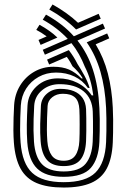

<svg xmlns="http://www.w3.org/2000/svg" viewBox="-20 -830 556 860"><path d="M265.2 10Q191.5 10 144.1 -10.1Q96.8 -30.2 72.2 -74.5Q47.8 -118.8 42.2 -191Q40.2 -218 40 -246.2Q39.8 -274.5 40.8 -302.8Q41.8 -331 43.2 -358Q46 -407.5 69.9 -446.6Q93.8 -485.8 132.8 -508.4Q171.8 -531 219.2 -531Q260.2 -531 289.1 -518.5Q318 -506 344.8 -478.8H350.8Q342.2 -493.5 330.2 -507.4Q318.2 -521.2 304.8 -533.2Q300 -542.8 293.9 -553.1Q287.8 -563.5 279.2 -575.2L200.2 -541L190.8 -563L288.2 -605.5Q300 -590 309.8 -574.4Q319.5 -558.8 327.5 -542.8Q342 -520.8 357.1 -493.2Q372.2 -465.8 381.5 -436.2H373.5Q350.8 -469.5 313.8 -487.2Q276.8 -505 230.8 -505Q188 -505 153.1 -485.6Q118.2 -466.2 97 -433Q75.8 -399.8 73.2 -357.5Q71.8 -330.2 70.8 -302.2Q69.8 -274.2 70 -246.5Q70.2 -218.8 72.2 -191.8Q79.5 -97.2 124.5 -55.6Q169.5 -14 265.2 -14Q364.2 -14 407.5 -57Q450.8 -100 455.2 -193.2Q456.2 -214.5 456.6 -243.1Q457 -271.8 456.6 -299.6Q456.2 -327.5 455.2 -346.8Q450.8 -435.8 430.1 -508.2Q409.5 -580.8 368.5 -640.5L460 -680.2L469.5 -658.2L408.5 -631.5Q445 -571.2 463.1 -500.9Q481.2 -430.5 485.2 -348Q486.5 -325.2 486.8 -294.5Q487 -263.8 486.5 -235.5Q486 -207.2 485.2 -192Q481.8 -119.8 458.4 -75.4Q435 -31 387.8 -10.5Q340.5 10 265.2 10ZM265.2 -38Q184.5 -38 146.4 -75.1Q108.2 -112.2 102.2 -192.8Q99.5 -231.5 100.1 -272.5Q100.8 -313.5 103.2 -357.2Q106 -408.5 144.6 -443.8Q183.2 -479 239.8 -479Q287.2 -479 326.5 -459.2Q365.8 -439.5 390.8 -402.8H397.8Q393.2 -439.2 384 -470.8Q374.8 -502.2 360 -531.2Q348.5 -560.5 333.6 -587Q318.8 -613.5 300 -636.8L181 -585L171.5 -607L283.5 -655.8Q260.5 -680.5 232.6 -702Q204.8 -723.5 171.5 -741.8L186 -764.5Q223.2 -744 254.5 -719.9Q285.8 -695.8 310.8 -667.5L440.8 -724.2L450.5 -702.2L327 -648.5Q372.5 -590.8 396.5 -516.8Q420.5 -442.8 425.2 -345.8Q426.5 -324.2 426.8 -297Q427 -269.8 426.6 -242.8Q426.2 -215.8 425.2 -194.5Q421.5 -117.8 386.8 -77.9Q352 -38 265.2 -38ZM265.2 -62Q335.2 -62 363.6 -96.6Q392 -131.2 395.2 -195.2Q396.2 -213 396.5 -237.9Q396.8 -262.8 396.5 -287.6Q396.2 -312.5 395.5 -330Q393 -389.2 354.4 -421.1Q315.8 -453 246.8 -453Q201.2 -453 168.5 -425.9Q135.8 -398.8 133.2 -356.5Q131.5 -324.5 130.6 -297.5Q129.8 -270.5 130.1 -245.6Q130.5 -220.8 132.2 -195Q137.2 -127 168.1 -94.5Q199 -62 265.2 -62ZM265.2 -86Q214 -86 190.1 -113.9Q166.2 -141.8 162 -197.5Q159.2 -234.5 160.1 -274.9Q161 -315.2 163.2 -356Q165.2 -388.8 190 -410.4Q214.8 -432 250.2 -432Q285.5 -432 310.6 -421.8Q335.8 -411.5 349.8 -391.4Q363.8 -371.2 365.5 -341.2Q366.2 -327.2 366.5 -299.6Q366.8 -272 366.6 -243.5Q366.5 -215 365.5 -198.2Q362.8 -142.2 339.8 -114.1Q316.8 -86 265.2 -86ZM265.2 -110Q301 -110 317.2 -133.4Q333.5 -156.8 335.5 -199Q336.2 -211.8 336.5 -230.9Q336.8 -250 336.8 -270.9Q336.8 -291.8 336.5 -310.4Q336.2 -329 335.5 -340.5Q334.5 -358.2 329.9 -371.4Q325.2 -384.5 316.4 -393Q307.5 -401.5 293.9 -405.8Q280.2 -410 261.2 -410Q233.5 -410 214 -394.5Q194.5 -379 193.2 -355.5Q191.8 -329.2 190.8 -302.2Q189.8 -275.2 190 -249Q190.2 -222.8 192 -198.2Q195.2 -156.2 212.1 -133.1Q229 -110 265.2 -110ZM162 -629 152.5 -651 189 -667Q177.5 -675.2 165.9 -682.8Q154.2 -690.2 142.5 -696.2L157 -719Q180 -706.5 200.2 -692.2Q220.5 -678 237 -661.8ZM320.8 -698Q295.8 -723.2 265.8 -745.5Q235.8 -767.8 200.8 -787.2L215.2 -810Q247.8 -792 276.8 -771.2Q305.8 -750.5 329.5 -728L421.8 -768.2L431.2 -746.2Z"/></svg>

Font: Big Shoulders Inline Text Thin Black
Style: Regular
Weight: 900
Version: Version 2.002